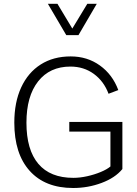

<svg xmlns="http://www.w3.org/2000/svg" viewBox="-20 -963 704 989"><path d="M226.6 -943.4H275.9L352.5 -815.9L429.7 -943.4H478.5L384.3 -782.2H321.3ZM336.9 -335H610.4V-92.3Q573.2 -46.9 503.4 -20.8Q433.6 5.4 356.9 5.4Q212.4 5.4 133.1 -82.8Q53.7 -170.9 53.7 -331.1Q53.7 -436 89.1 -512.7Q124.5 -589.4 189.7 -630.9Q254.9 -672.4 344.2 -672.4Q429.7 -672.4 494.6 -625.7Q559.6 -579.1 589.4 -499L539.1 -480Q515.1 -544.4 463.4 -582.3Q411.6 -620.1 342.8 -620.1Q236.3 -620.1 176.3 -543.7Q116.2 -467.3 116.2 -331.1Q116.2 -191.4 177.5 -119.1Q238.8 -46.9 357.9 -46.9Q391.6 -46.9 429 -55.2Q466.3 -63.5 498.5 -76.9Q530.8 -90.3 548.8 -105.5V-285.2H336.9Z"/></svg>

Font: Estedad-FD Light
Style: Regular
Weight: 300
Designer: Amin Abedi
Version: Version 7.3